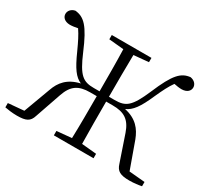

<svg xmlns="http://www.w3.org/2000/svg" viewBox="-149 -969 1291 1203"><g transform="rotate(30 496.5 -367.5)"><path d="M877 -41 808 -233C784 -296 745 -347 657 -366C702 -386 733 -427 777 -528C803 -585 821 -622 846 -657C865 -653 884 -650 902 -650C942 -651 960 -673 960 -696C960 -718 943 -739 913 -744C849 -737 809 -699 743 -542C684 -405 652 -382 572 -382H531C531 -494 531 -591 533 -685L640 -695V-726H353V-695L460 -685C463 -590 463 -493 463 -382H422C344 -382 310 -405 252 -542C186 -699 145 -737 80 -744C52 -739 35 -718 35 -696C35 -673 53 -651 92 -650C110 -650 129 -653 149 -657C173 -622 191 -585 217 -528C262 -427 292 -386 337 -366C249 -346 209 -296 187 -233L116 -41L2 -31V0C22 4 57 9 90 9C156 9 182 -4 196 -50L261 -238C289 -319 333 -347 415 -347H463C463 -235 463 -137 460 -42L353 -32V0H640V-32L533 -42C531 -138 531 -237 531 -347H578C662 -347 706 -319 734 -238L798 -50C812 -5 838 9 904 9C937 9 972 4 991 0V-31Z"/></g></svg>

Font: Noto Serif CJK JP Light
Style: Regular
Weight: 300
Designer: Ryoko NISHIZUKA 西塚涼子 (kana & ideographs); Frank Grießhammer (Latin, Greek & Cyrillic); Wenlong ZHANG 张文龙 (bopomofo); San
Foundry: Adobe Systems Incorporated
Version: Version 1.001;PS 1.001;hotconv 16.6.54;makeotf.lib2.5.65590